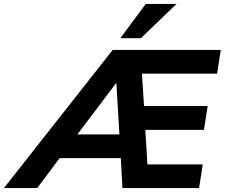

<svg xmlns="http://www.w3.org/2000/svg" viewBox="-107 -960 1147 980"><path d="M-87 0 468 -705H1020L1001 -584H569L615 -620L631 -376L583 -419H953L934 -297H591L632 -340L648 -79L600 -121H928L909 0H518L507 -199L549 -153H165L228 -194L83 0ZM485 -535 260 -237 257 -274H541L505 -232L487 -535ZM507 -765 637 -940H794L612 -765Z"/></svg>

Font: Nunito Sans 12pt ExtraBold
Style: Italic
Weight: 800
Italic angle: -9°
Designer: Vernon Adams
Foundry: Vernon Adams
Version: Version 3.101;gftools[0.9.27]